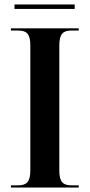

<svg xmlns="http://www.w3.org/2000/svg" viewBox="-20 -841 402 861"><path d="M45 -801H315V-821H45ZM29 0H333V-10H300C263 -10 246 -24 246 -77V-636C246 -690 263 -704 300 -704H333V-714H29V-704H62C98 -704 116 -691 116 -637V-77C116 -24 98 -10 62 -10H29Z"/></svg>

Font: Noto Serif Display SemiCondensed SemiBold
Style: Regular
Weight: 600
Width: 4
Designer: Monotype Design Team
Foundry: Monotype Imaging Inc.
Version: Version 2.009